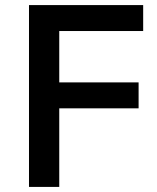

<svg xmlns="http://www.w3.org/2000/svg" viewBox="-20 -735 617 755"><path d="M213 0H94V-715H543V-613H213V-411H525V-309H213Z"/></svg>

Font: Wix Madefor Text SemiBold
Style: Regular
Weight: 600
Designer: Dalton Maag Ltd
Foundry: Dalton Maag Ltd
Version: Version 3.100